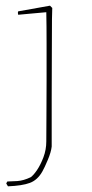

<svg xmlns="http://www.w3.org/2000/svg" viewBox="-20 -476 324 676"><path d="M8 180Q5 176 2 170Q3 168 4 166Q5 164 6 163Q18 163 40.5 161.5Q63 160 88 148Q98 141 110.5 122.5Q123 104 133 77.5Q143 51 143 22Q143 -11 143.5 -68Q144 -125 144 -191.5Q144 -258 144 -322Q144 -386 143 -433Q118 -431 93 -428.5Q68 -426 44 -424Q42 -431 44 -436L156 -456L164 -448L163 -409Q163 -364 162.5 -290.5Q162 -217 162 -130.5Q162 -44 162 40Q160 59 148.5 86.5Q137 114 129 128Q112 158 85 168Q58 178 8 180Z"/></svg>

Font: Labrada Thin
Style: Regular
Weight: 100
Designer: Mercedes Jáuregui
Foundry: Omnibus-Type Team
Version: Version 1.000; ttfautohint (v1.8.4.7-5d5b)